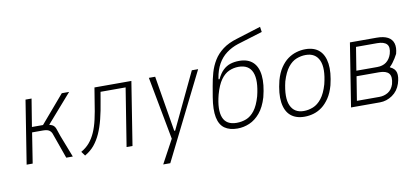

<svg xmlns="http://www.w3.org/2000/svg" viewBox="-79 -1010 3203 1470"><g transform="rotate(-10 1522.5 -274.5)"><path d="M55 0 133 -492H180L145 -277H231L415 -492H472L269 -260L266 -273Q298 -267 310.5 -256Q323 -245 329 -225.5Q335 -206 348 -170L414 0H363L307 -158Q299 -183 292 -200Q285 -217 270 -226.5Q255 -236 221 -236H139L102 0Z M508 9 484 -24Q523 -46 549.5 -77Q576 -108 595 -150.5Q614 -193 627 -250Q640 -307 651 -382L669 -492H956L878 0H832L904 -451H709L697 -381Q685 -305 669.5 -244Q654 -183 633 -136Q612 -89 582.5 -53Q553 -17 508 9Z M1085 180 1192 -18 1189 25 1092 -492H1141L1213 -59H1220L1426 -492H1475L1140 180Z M1694 8Q1633 8 1594.5 -19Q1556 -46 1544 -106Q1532 -166 1548 -262L1562 -344Q1571 -398 1585 -447Q1599 -496 1625.5 -539.5Q1652 -583 1696.5 -616.5Q1741 -650 1809 -670L1998 -729L2004 -688L1808 -628Q1759 -612 1718.5 -582Q1678 -552 1652 -505.5Q1626 -459 1616 -396V-388H1623Q1644 -432 1669.5 -456Q1695 -480 1726 -490Q1757 -500 1795 -500Q1862 -500 1900.5 -464.5Q1939 -429 1946.5 -360Q1954 -291 1929 -193Q1907 -119 1870 -75Q1833 -31 1787.5 -11.5Q1742 8 1694 8ZM1695 -36Q1735 -36 1770.5 -50Q1806 -64 1835 -101.5Q1864 -139 1884 -209Q1914 -330 1888 -393Q1862 -456 1782 -456Q1744 -456 1708.5 -440.5Q1673 -425 1644.5 -385.5Q1616 -346 1596 -274Q1566 -158 1590.5 -97Q1615 -36 1695 -36Z M2216 8Q2148 8 2107.5 -27Q2067 -62 2057.5 -131Q2048 -200 2073 -300Q2089 -357 2115 -395.5Q2141 -434 2172 -456.5Q2203 -479 2238.5 -489.5Q2274 -500 2309 -500Q2377 -500 2416.5 -464.5Q2456 -429 2465.5 -360.5Q2475 -292 2451 -194Q2435 -136 2409 -97.5Q2383 -59 2352.5 -36Q2322 -13 2287 -2.5Q2252 8 2216 8ZM2217 -36Q2254 -36 2290 -50.5Q2326 -65 2356 -103Q2386 -141 2406 -210Q2436 -331 2408 -393.5Q2380 -456 2304 -456Q2268 -456 2232 -442Q2196 -428 2166.5 -390.5Q2137 -353 2116 -284Q2087 -161 2115 -98.5Q2143 -36 2217 -36Z M2577 0 2655 -492H2862Q2917 -492 2949 -475Q2981 -458 2991 -425Q3001 -392 2988 -344Q2980 -328 2969.5 -311.5Q2959 -295 2947.5 -279.5Q2936 -264 2923 -253L2925 -250Q2963 -233 2970.5 -200.5Q2978 -168 2962 -117Q2944 -62 2899 -31Q2854 0 2802 0ZM2630 -42H2805Q2842 -42 2872.5 -60.5Q2903 -79 2917 -121Q2932 -178 2911 -203Q2890 -228 2835 -228H2660ZM2666 -270H2828Q2871 -270 2899 -291Q2927 -312 2940 -352Q2955 -404 2933.5 -427Q2912 -450 2859 -450H2695Z"/></g></svg>

Font: Nunito Sans 7pt Condensed ExtraLight
Style: Italic
Weight: 250
Width: 3
Italic angle: -9°
Designer: Vernon Adams
Foundry: Vernon Adams
Version: Version 3.101;gftools[0.9.27]